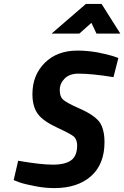

<svg xmlns="http://www.w3.org/2000/svg" viewBox="-20 -951 636 983"><path d="M381 -574C428 -574 488 -568 561 -556C561 -556 586 -654 586 -654C586 -654 558 -664 558 -664C558 -664 558 -664 558 -664C539 -670 513 -676 478 -683C443 -689 409 -692 377 -692C377 -692 377 -692 377 -692C307 -692 251 -671 209 -629C167 -587 146 -534 146 -469C146 -469 146 -469 146 -469C146 -425 156 -391 175 -366C194 -341 227 -319 272 -298C317 -277 346 -262 358 -252C369 -241 375 -226 375 -207C375 -207 375 -207 375 -207C375 -171 365 -146 345 -131C325 -116 294 -108 251 -108C208 -108 148 -115 73 -128C73 -128 50 -29 50 -29C50 -29 78 -18 78 -18C78 -18 78 -18 78 -18C97 -11 124 -5 159 2C194 9 227 12 258 12C258 12 258 12 258 12C337 12 399 -8 446 -49C492 -90 515 -148 515 -223C515 -223 515 -223 515 -223C515 -268 506 -303 489 -327C471 -350 438 -373 390 -394C342 -415 313 -431 302 -442C291 -452 286 -468 286 -491C286 -514 295 -533 312 -550C329 -566 352 -574 381 -574C381 -574 381 -574 381 -574ZM386 -779C386 -779 448 -834 448 -834C448 -834 474 -779 474 -779C474 -779 596 -779 596 -779C596 -779 500 -931 500 -931C500 -931 420 -931 420 -931C420 -931 244 -779 244 -779C244 -779 386 -779 386 -779Z"/></svg>

Font: My Font
Style: Bold Italic
Weight: 500
Version: Version 0.001